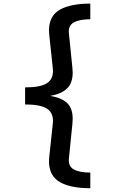

<svg xmlns="http://www.w3.org/2000/svg" viewBox="-20 -878 655 1039"><path d="M468.7 -773.8Q410.8 -773.8 379.7 -756.7Q348.7 -739.5 352.8 -698.5L371.8 -510.3Q373.3 -497.4 373.3 -485.1Q373.3 -428.2 342.3 -398.7Q311.3 -369.2 251.8 -359Q313.3 -348.7 343.3 -320.5Q373.3 -292.3 373.3 -234.9Q373.3 -222.6 371.8 -207.7L352.8 -19.5Q352.3 -16.4 352.3 -10.3Q352.3 25.6 383.1 40.8Q413.8 55.9 468.7 55.9V140.5Q361 140.5 303.1 106.9Q245.1 73.3 245.1 -5.6Q245.1 -17.4 246.7 -30.3L265.6 -207.2Q266.7 -218.5 266.7 -224.1Q266.7 -270.3 231.5 -291.5Q196.4 -312.8 115.9 -312.8V-405.1Q196.4 -405.1 231.5 -426.2Q266.7 -447.2 266.7 -493.8Q266.7 -499 265.6 -510.3L246.7 -687.2Q245.1 -700.5 245.1 -712.8Q245.1 -791.8 303.3 -825.1Q361.5 -858.5 468.7 -858.5Z"/></svg>

Font: Fira Code Fixed Medium
Style: Regular
Weight: 500
Monospace: yes
Designer: Carrois Corporate, Edenspiekermann AG, Nikita Prokopov
Foundry: Carrois Corporate, Edenspiekermann AG, Nikita Prokopov
Version: Version 5.002